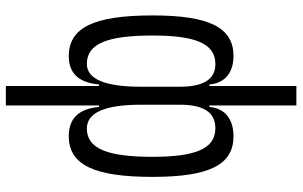

<svg xmlns="http://www.w3.org/2000/svg" viewBox="-200 -572 987 626"><g transform="rotate(-90 293.0 -258.5)"><path d="M423.8 9.8C516.6 9.8 556.2 -68.8 556.2 -253.9C556.2 -445.8 516.6 -527.3 422.9 -527.3C367.7 -527.3 336.9 -494.6 331.1 -428.7H326.2V-732.4H262.7V-428.7H257.8C252 -494.6 220.2 -527.3 163.1 -527.3C69.3 -527.3 29.8 -445.8 29.8 -253.9C29.8 -68.8 69.3 9.8 162.1 9.8C216.3 9.8 253.4 -16.6 257.8 -68.8H262.7V214.8H326.2V-68.8H331.1C335.4 -16.6 371.6 9.8 423.8 9.8ZM265.1 -291V-166C265.1 -88.4 240.7 -49.3 188.5 -49.3C123 -49.3 95.2 -110.4 95.2 -253.9C95.2 -404.3 123 -468.3 187.5 -468.3C239.3 -468.3 265.1 -409.7 265.1 -291ZM323.7 -166V-291C323.7 -409.7 348.6 -468.3 398.4 -468.3C462.9 -468.3 490.7 -404.3 490.7 -253.9C490.7 -110.4 462.9 -49.3 397.5 -49.3C347.7 -49.3 323.7 -88.4 323.7 -166Z"/></g></svg>

Font: Cascadia Code PL Light
Style: Regular
Weight: 300
Monospace: yes
Designer: Aaron Bell
Foundry: Saja Typeworks
Version: Version 2404.023